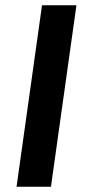

<svg xmlns="http://www.w3.org/2000/svg" viewBox="-20 -711 331 731"><path d="M271 -691H140L43 0H174Z"/></svg>

Font: Fira Sans Medium
Style: Italic
Weight: 500
Italic angle: -8°
Designer: bBox Type GmbH & Carrois Corporate GbR & Edenspiekermann AG
Foundry: bBox Type GmbH & Carrois Corporate GbR & Edenspiekermann AG
Version: Version 4.301;PS 004.301;hotconv 1.0.88;makeotf.lib2.5.64775